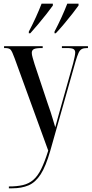

<svg xmlns="http://www.w3.org/2000/svg" viewBox="-20 -786 496 1039"><path d="M28 223Q72 223 104 215.5Q136 208 160 187.5Q184 167 203 128.5Q222 90 241 29L59 -471Q46 -507 38 -516.5Q30 -526 8 -526H2V-536H211V-526H205Q174 -526 163 -520Q152 -514 152 -500Q152 -490 156.5 -474.5Q161 -459 167 -439L236 -232Q248 -198 254 -179.5Q260 -161 265 -144Q270 -127 279 -97Q286 -121 294.5 -154Q303 -187 313 -220L376 -444Q387 -487 387 -502Q387 -514 378.5 -520Q370 -526 342 -526H315V-536H456V-526H451Q433 -526 422.5 -520.5Q412 -515 405 -499.5Q398 -484 389 -454L252 30Q228 114 200 157.5Q172 201 134.5 217Q97 233 46 233H28ZM136 -615Q156 -653 174 -692.5Q192 -732 205 -766H266V-756Q254 -739 232.5 -711.5Q211 -684 187 -655.5Q163 -627 144 -606H136ZM275 -615Q295 -653 313 -692.5Q331 -732 344 -766H405V-756Q393 -739 371.5 -711.5Q350 -684 326 -655.5Q302 -627 282 -606H275Z"/></svg>

Font: Noto Serif Display ExtraCondensed Medium
Style: Regular
Weight: 500
Width: 2
Designer: Monotype Design Team
Foundry: Monotype Imaging Inc.
Version: Version 2.009